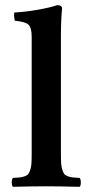

<svg xmlns="http://www.w3.org/2000/svg" viewBox="-20 -718 345 740"><path d="M214.8 -576.2V-122.1Q214.8 -100.6 215.8 -86.9Q216.8 -73.2 220.5 -62.7Q224.1 -52.2 228 -47.1Q231.9 -42 241.5 -38.6Q251 -35.2 260.3 -34.2Q269.5 -33.2 287.1 -32.2Q291.5 -26.9 291.5 -14.6Q291.5 -2.4 287.1 2Q205.1 0 159.2 0Q107.9 0 29.8 2Q25.4 -2.4 25.4 -14.9Q25.4 -27.3 29.8 -32.2Q47.4 -33.2 56.6 -34.2Q65.9 -35.2 75.4 -38.6Q85 -42 88.9 -47.1Q92.8 -52.2 96.4 -62.7Q100.1 -73.2 101.1 -86.9Q102.1 -100.6 102.1 -122.1V-576.2ZM214.8 -576.2H102.1Q102.1 -611.3 89.8 -622.8Q77.6 -634.3 37.1 -638.2Q35.6 -643.1 34.7 -654.1Q33.7 -665 35.2 -669.9Q78.1 -671.9 127.4 -680.7Q176.8 -689.5 200.2 -698.2Q219.2 -698.2 219.2 -685.1Q214.8 -641.6 214.8 -576.2Z"/></svg>

Font: Common Serif SemiBold
Style: Regular
Weight: 600
Designer: Philipp H. Poll, Khaled Hosny
Foundry: Stefan Peev, Context Ltd.
Version: Version 1.026